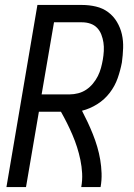

<svg xmlns="http://www.w3.org/2000/svg" viewBox="-20 -755 540 775"><path d="M6 0 131 -735H311Q340 -735 367.5 -728.5Q395 -722 416.5 -706Q438 -690 452 -666.5Q466 -643 472 -616.5Q478 -590 477 -561Q476 -532 472 -503Q466 -471 455 -439.5Q444 -408 423 -380.5Q402 -353 372.5 -334.5Q343 -316 311 -308Q323 -285 334 -261.5Q345 -238 355 -213Q365 -188 372.5 -162.5Q380 -137 384.5 -110.5Q389 -84 390 -56Q391 -28 386 0H308Q313 -28 311.5 -55.5Q310 -83 304.5 -109.5Q299 -136 291 -161Q283 -186 272.5 -210.5Q262 -235 250.5 -258Q239 -281 226 -304H137L85 0ZM148 -374H261Q278 -374 295.5 -378.5Q313 -383 328 -393Q343 -403 355 -417.5Q367 -432 375 -448Q383 -464 387.5 -480.5Q392 -497 395 -514Q398 -531 399 -549Q400 -567 397.5 -583.5Q395 -600 389 -615.5Q383 -631 372 -642.5Q361 -654 345 -659.5Q329 -665 311 -665H198Z"/></svg>

Font: iosevka_custom_sans_ss08
Style: Italic
Weight: 400
Italic angle: -10°
Designer: Belleve Invis
Foundry: Belleve Invis
Version: Version 10.3.0; ttfautohint (v1.8.3)